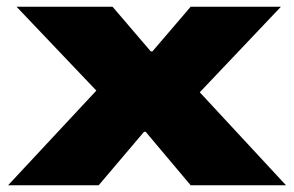

<svg xmlns="http://www.w3.org/2000/svg" viewBox="-20 -548 871 568"><path d="M4 0 265 -280 29 -528H313L426 -396H431L544 -528H811L571 -275L826 0H544L411 -158H406L272 0Z"/></svg>

Font: Archivo Expanded Black
Style: Regular
Weight: 900
Width: 7
Designer: Hector Gatti
Foundry: Omnibus-Type
Version: Version 2.001